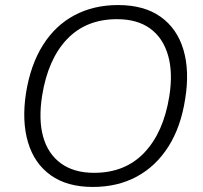

<svg xmlns="http://www.w3.org/2000/svg" viewBox="-20 -733 805 761"><path d="M83 -364Q101 -476 150 -554Q199 -632 275 -672.5Q351 -713 448 -713Q551 -713 616.5 -666.5Q682 -620 707 -536Q732 -452 714 -341Q697 -230 647.5 -152Q598 -74 522 -33Q446 8 348 8Q246 8 181 -38.5Q116 -85 91 -169Q66 -253 83 -364ZM147 -354Q132 -259 151 -191Q170 -123 221.5 -85.5Q273 -48 353 -48Q476 -48 552 -128Q628 -208 651 -351Q666 -445 646 -514Q626 -583 575 -620Q524 -657 444 -657Q321 -657 245.5 -577.5Q170 -498 147 -354Z"/></svg>

Font: Mulish ExtraLight Light
Style: Italic
Weight: 300
Italic angle: -9°
Version: Version 3.603